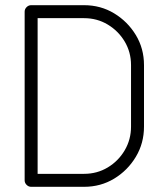

<svg xmlns="http://www.w3.org/2000/svg" viewBox="-20 -720 631 740"><path d="M100 0Q90 0 82.5 -7.5Q75 -15 75 -25V-675Q75 -685 82.5 -692.5Q90 -700 100 -700H304Q368 -700 420 -668.5Q472 -637 503.5 -585Q535 -533 535 -469V-232Q535 -168 503.5 -115.5Q472 -63 420 -31.5Q368 0 304 0ZM125 -50H304Q354 -50 395 -74.5Q436 -99 460.5 -140.5Q485 -182 485 -232V-469Q485 -519 460.5 -560Q436 -601 395 -625.5Q354 -650 304 -650H125Z"/></svg>

Font: Kurewa Gothic CJK TC Regular
Style: Regular
Weight: 400
Designer: Max Yao
Foundry: Max-Everyday
Version: Version 1.071; ttfautohint (v1.8.3)